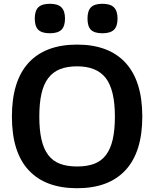

<svg xmlns="http://www.w3.org/2000/svg" viewBox="-20 -986 816 1016"><path d="M244 -810Q202 -810 183 -828Q164 -846 164 -888Q164 -929 183 -947.5Q202 -966 244 -966Q286 -966 305 -947Q324 -928 324 -888Q324 -847 305 -828.5Q286 -810 244 -810ZM522 -810Q480 -810 461.5 -828Q443 -846 443 -888Q443 -929 461.5 -947.5Q480 -966 522 -966Q564 -966 583 -947Q602 -928 602 -888Q602 -847 583 -828.5Q564 -810 522 -810ZM388 10Q220 10 131.5 -85.5Q43 -181 43 -369Q43 -558 131.5 -654Q220 -750 388 -750Q556 -750 644.5 -653.5Q733 -557 733 -369Q733 -182 644.5 -86Q556 10 388 10ZM388 -105Q441 -105 479 -119.5Q517 -134 541 -166Q565 -198 576.5 -248Q588 -298 588 -369Q588 -510 540 -572.5Q492 -635 388 -635Q335 -635 297.5 -620Q260 -605 235.5 -573Q211 -541 199.5 -490.5Q188 -440 188 -369Q188 -298 199.5 -248Q211 -198 235 -166Q259 -134 297 -119.5Q335 -105 388 -105Z"/></svg>

Font: Encode Sans Normal
Style: SemiBold
Weight: 600
Designer: Pablo Impallari, Andres Torresi
Foundry: Pablo Impallari, Andres Torresi
Version: Version 1.000; ttfautohint (v1.00) -l 8 -r 50 -G 200 -x 14 -